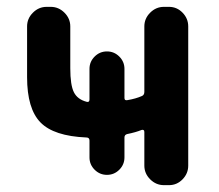

<svg xmlns="http://www.w3.org/2000/svg" viewBox="-20 -540 638 560"><path d="M232 -139Q137 -143 98 -183Q59 -223 59 -315V-463Q59 -486 76 -503Q93 -520 116 -520H128Q151 -520 168 -503Q185 -486 185 -463V-341Q185 -292 195.5 -271Q206 -250 233 -243Q241 -241 241 -250V-339Q241 -360 256 -375Q271 -390 292 -390Q313 -390 328 -375Q343 -360 343 -339V-254Q343 -246 352 -248Q376 -252 394 -260Q401 -263 401 -272V-463Q401 -486 418 -503Q435 -520 458 -520H473Q496 -520 512.5 -503Q529 -486 529 -463V-57Q529 -34 512.5 -17Q496 0 473 0H458Q435 0 418 -17Q401 -34 401 -57V-155Q401 -163 393 -161Q376 -154 351 -149Q343 -147 343 -139V-81Q343 -60 328 -45Q313 -30 292 -30Q271 -30 256 -45Q241 -60 241 -81V-130Q241 -139 232 -139Z"/></svg>

Font: Rounded Mplus 1c Bold
Style: Bold
Weight: 700
Version: Version 1.059.20150529